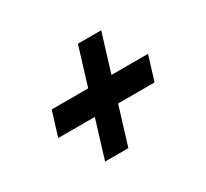

<svg xmlns="http://www.w3.org/2000/svg" viewBox="-99 -631 798 743"><g transform="rotate(-30 300.0 -260.0)"><path d="M179.5 -36 231.5 -205.5H68L101.5 -314H264.5L316.5 -483.5H420.5L368.5 -314H532L498.5 -205.5H335.5L283.5 -36Z"/></g></svg>

Font: Newsreader Caption
Style: Bold Italic
Weight: 700
Italic angle: -17°
Designer: Hugues Gentile
Foundry: Production Type
Version: Version 1.001